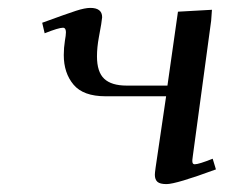

<svg xmlns="http://www.w3.org/2000/svg" viewBox="-20 -464 585 491"><path d="M87.9 -405.8Q151.9 -429.2 174.6 -436.5Q197.3 -443.8 210.9 -443.8Q241.2 -443.8 241.2 -419.9Q241.2 -418.9 238.8 -401.9L232.9 -369.1Q228 -342.8 228 -319.8Q228 -279.8 246.6 -262.5Q265.1 -245.1 304.2 -245.1H408.2L435.1 -434.1L522 -439L520 -411.1L473.1 -64.9Q471.2 -53.7 472.2 -48.8Q473.1 -43.9 478 -43.9Q488.3 -43.9 523.9 -58.1L532.2 -30.8Q430.2 6.8 405.8 6.8Q389.2 6.8 382.6 1Q376 -4.9 376 -17.1Q376 -21.5 377.9 -35.2L404.8 -217.8H250Q192.9 -217.8 168 -247.6Q143.1 -277.3 143.1 -323.2Q143.1 -341.8 146 -359.9L147.9 -372.1Q150.9 -393.1 141.1 -393.1Q129.9 -393.1 94.2 -378.9Z"/></svg>

Font: Dehuti
Style: Bold-Italic
Weight: 700
Version: Version 1.2